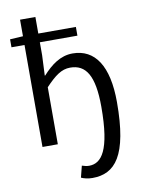

<svg xmlns="http://www.w3.org/2000/svg" viewBox="-112 -906 924 1233"><g transform="rotate(-10 350.0 -289.0)"><path d="M401 -558C321 -558 259 -510 204 -449H201L207 -581V-665H452V-722H207V-830H107V-722L22 -717V-665H107V0H207V-372C270 -438 313 -471 370 -471C472 -471 524 -393 524 -189C524 97 462 171 381 171C364 171 349 166 335 162L316 237C333 245 359 252 389 252C536 252 628 151 628 -201C628 -437 547 -558 401 -558Z"/></g></svg>

Font: Kawkab Mono Light
Style: Bold
Weight: 400
Monospace: yes
Designer: Abdullah Arif
Foundry: Abdullah Arif
Version: Version 1.000;PS 000.500;hotconv 1.0.88;makeotf.lib2.5.64775